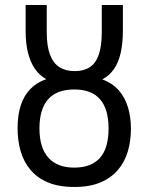

<svg xmlns="http://www.w3.org/2000/svg" viewBox="-20 -734 590 764"><path d="M276 10Q214 10 171 -8Q128 -26 101 -58.5Q74 -91 62 -133Q50 -175 50 -223Q50 -276 62.5 -314.5Q75 -353 100.5 -379.5Q126 -406 164 -419Q137 -434 119 -460Q101 -486 91.5 -523.5Q82 -561 82 -612V-714H166V-606Q166 -551 179 -516.5Q192 -482 217 -466.5Q242 -451 277 -451Q313 -451 337 -466.5Q361 -482 373 -516.5Q385 -551 385 -607V-714H469V-613Q469 -561 460 -522.5Q451 -484 433 -458.5Q415 -433 387 -418Q428 -403 453 -374Q478 -345 489.5 -306Q501 -267 501 -222Q501 -173 488.5 -131Q476 -89 449 -57.5Q422 -26 379.5 -8Q337 10 276 10ZM275 -67Q343 -67 377.5 -105.5Q412 -144 412 -223Q412 -300 378 -339Q344 -378 276 -378Q206 -378 171.5 -339Q137 -300 137 -223Q137 -146 172.5 -106.5Q208 -67 275 -67Z"/></svg>

Font: Noto Sans ExtraCondensed
Style: Regular
Weight: 400
Width: 2
Designer: Monotype Design Team
Foundry: Monotype Imaging Inc.
Version: Version 2.013